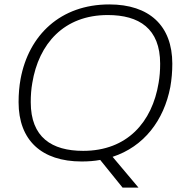

<svg xmlns="http://www.w3.org/2000/svg" viewBox="-20 -718 835 868"><path d="M534 130H606L489 -9C630 -55 721 -173 750 -325C756 -359 759 -394 759 -430C759 -602 655 -698 474 -698C254 -698 110 -560 73 -361C67 -328 64 -293 64 -256C64 -84 168 12 349 12C378 12 407 10 433 5ZM356 -36C214 -36 119 -97 119 -256C119 -286 121 -315 126 -343C155 -520 269 -650 467 -650C609 -650 704 -589 704 -430C704 -400 702 -371 697 -343C668 -166 555 -36 356 -36Z"/></svg>

Font: Archivo Thin
Style: Italic
Weight: 100
Italic angle: -10°
Designer: Hector Gatti
Foundry: Omnibus-Type
Version: Version 2.001